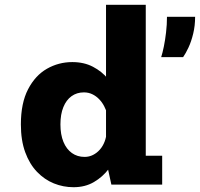

<svg xmlns="http://www.w3.org/2000/svg" viewBox="-20 -770 834 801"><path d="M286.7 11Q243.9 11 204.6 -4.9Q165.4 -20.8 134.3 -53.2Q103.2 -85.6 85.2 -134.9Q67.1 -184.2 67.1 -251Q67.1 -339.9 97.1 -397.6Q127.1 -455.4 175.9 -483.2Q224.7 -511 281.7 -511Q330.6 -511 367.9 -491.4Q405.3 -471.8 430.4 -441.1Q455.6 -410.4 468.5 -376.7Q481.4 -342.9 481.4 -314.6L427.7 -293.3Q423.1 -310.6 414.6 -326.9Q406.1 -343.3 393.6 -356.2Q381.1 -369.2 365.1 -376.9Q349.2 -384.6 329.9 -384.6Q300.4 -384.6 278.4 -368.7Q256.4 -352.9 244.3 -323Q232.1 -293.2 232.1 -251Q232.1 -208.6 244.6 -178.2Q257.1 -147.9 279.9 -131.6Q302.6 -115.4 333 -115.4Q351.9 -115.4 368.2 -123.7Q384.6 -132 397 -146.3Q409.4 -160.6 416.5 -179.4Q423.7 -198.1 424.7 -218.7L483.6 -198.1Q483.6 -169.6 471 -133.8Q458.4 -98 433.4 -65Q408.4 -31.9 371.8 -10.5Q335.2 11 286.7 11ZM588.1 -750V-46.2L514 -120.4H656.6V0H444.6L422.3 -102V-750ZM652.4 -531.6Q658.2 -549.4 663.6 -576.1Q669.1 -602.9 672.8 -635Q676.6 -667.2 676.6 -700H794Q794 -662.5 786 -629.7Q778.1 -596.9 766.4 -571.8Q754.7 -546.8 743.9 -531.6Z"/></svg>

Font: Trispace Thin
Style: Regular
Weight: 100
Designer: Tyler Finck
Foundry: Etcetera Type Company
Version: Version 1.210